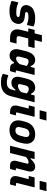

<svg xmlns="http://www.w3.org/2000/svg" viewBox="1568 -2408 1040 4217"><g transform="rotate(90 2088.5 -300.0)"><path d="M253 -137Q309 -137 329.5 -146.5Q350 -156 354 -172Q357 -183 350 -196.5Q343 -210 308 -214L230 -225Q147 -236 114 -281Q81 -326 97 -390Q119 -476 195 -514Q271 -552 378 -552Q458 -552 505.5 -538Q553 -524 560 -516Q562 -512 560 -506Q553 -472 545 -440.5Q537 -409 529 -374H508Q471 -389 437 -396.5Q403 -404 355 -404Q303 -404 278 -396.5Q253 -389 248 -372Q244 -359 250 -346.5Q256 -334 281 -331L365 -321Q422 -315 455.5 -289Q489 -263 500.5 -227Q512 -191 503 -152Q479 -58 406 -23Q333 12 215 12Q161 12 114 2Q67 -8 36.5 -19.5Q6 -31 2 -37Q0 -40 1 -45Q10 -83 17 -115Q24 -147 31 -178H51Q81 -164 109 -155Q137 -146 171.5 -141.5Q206 -137 253 -137Z M938 -143Q921 -77 905 -11Q902 0 891 0H815Q696 0 652.5 -62.5Q609 -125 634 -226Q645 -269 656 -312.5Q667 -356 678 -400H613Q608 -400 606 -403.5Q604 -407 605 -411Q613 -446 621 -476Q629 -506 637 -540H713Q717 -557 721.5 -574Q726 -591 730 -608Q736 -631 741.5 -654Q747 -677 753 -700H891Q903 -700 899 -689Q890 -652 880.5 -614.5Q871 -577 861 -540H1026Q1038 -540 1034 -529Q1026 -495 1018.5 -465Q1011 -435 1002 -400H825Q814 -356 803 -312.5Q792 -269 781 -226Q769 -178 782 -161Q790 -150 806.5 -146.5Q823 -143 847 -143Z M1295 -552Q1347 -552 1380 -527.5Q1413 -503 1433 -454H1451Q1456 -473 1461 -493Q1466 -513 1473 -540H1617Q1628 -540 1625 -529Q1601 -433 1575.5 -332Q1550 -231 1530 -149Q1524 -127 1545 -127H1576Q1569 -98 1561.5 -69Q1554 -40 1546 -11Q1543 0 1532 0H1484Q1431 0 1403 -23.5Q1375 -47 1370 -88H1351Q1323 -40 1286.5 -15Q1250 10 1197 10Q1146 10 1111.5 -17.5Q1077 -45 1065 -94.5Q1053 -144 1069 -208L1107 -357Q1126 -431 1156 -473.5Q1186 -516 1222.5 -534Q1259 -552 1295 -552ZM1233 -144Q1244 -133 1264 -133Q1322 -133 1389 -211Q1399 -250 1409 -288.5Q1419 -327 1429 -365Q1407 -384 1381.5 -395.5Q1356 -407 1331 -407Q1304 -407 1287 -393.5Q1270 -380 1261 -347L1225 -210Q1220 -189 1221.5 -172Q1223 -155 1233 -144Z M1906 -552Q1959 -552 1990.5 -526Q2022 -500 2037 -462H2058L2077 -540H2216Q2227 -540 2224 -529Q2201 -438 2180.5 -358Q2160 -278 2139.5 -198Q2119 -118 2096 -27Q2066 94 1990.5 147Q1915 200 1796 200Q1713 200 1664.5 184.5Q1616 169 1605 158Q1601 154 1603 148Q1611 116 1617 93.5Q1623 71 1630 40H1650Q1687 57 1722.5 63.5Q1758 70 1799 70Q1873 70 1910 33Q1940 4 1954 -54Q1958 -71 1962 -86.5Q1966 -102 1970 -117H1949Q1921 -77 1885 -53.5Q1849 -30 1796 -30Q1723 -30 1687.5 -84Q1652 -138 1675 -231L1706 -356Q1732 -462 1782.5 -507Q1833 -552 1906 -552ZM1835 -185Q1846 -174 1871 -174Q1905 -174 1939 -193.5Q1973 -213 2002 -243Q2010 -272 2017.5 -302Q2025 -332 2033 -364Q2006 -392 1983.5 -402Q1961 -412 1938 -412Q1907 -412 1886.5 -394Q1866 -376 1856 -337L1831 -234Q1823 -197 1835 -185Z M2327 -540H2536Q2547 -540 2544 -529Q2521 -437 2498 -344.5Q2475 -252 2452 -160Q2447 -142 2453 -136Q2459 -130 2475 -130H2515Q2508 -101 2500 -69Q2492 -37 2484 -8Q2482 0 2471 0H2443Q2377 0 2343 -22.5Q2309 -45 2300.5 -83Q2292 -121 2304 -167Q2319 -228 2334.5 -288.5Q2350 -349 2365 -410H2306Q2294 -410 2297 -421Q2305 -450 2312.5 -480.5Q2320 -511 2327 -540ZM2439 -800H2618Q2629 -800 2626 -789L2591 -650H2412Q2401 -650 2404 -661Z M2936 -552Q3009 -552 3058.5 -520.5Q3108 -489 3127.5 -429.5Q3147 -370 3128 -285L3115 -225Q3089 -109 3020 -48.5Q2951 12 2838 12Q2760 12 2707 -20.5Q2654 -53 2634 -113.5Q2614 -174 2634 -256L2649 -316Q2678 -434 2749 -493Q2820 -552 2936 -552ZM2918 -425Q2870 -425 2840.5 -398Q2811 -371 2798 -320L2776 -231Q2760 -164 2787 -137Q2805 -118 2846 -118Q2893 -118 2920 -145.5Q2947 -173 2960 -222L2983 -308Q3001 -378 2972 -407Q2954 -425 2918 -425Z M3316 -540H3465Q3477 -540 3473 -529Q3468 -510 3463.5 -491.5Q3459 -473 3454 -454H3474Q3516 -504 3558 -528Q3600 -552 3640 -552Q3701 -552 3730.5 -512Q3760 -472 3742 -399Q3726 -333 3709.5 -269.5Q3693 -206 3676 -138Q3674 -132 3677 -129Q3679 -127 3687 -127H3723Q3716 -98 3709 -69Q3702 -40 3694 -11Q3691 0 3680 0H3610Q3565 0 3541 -19.5Q3517 -39 3512 -71Q3507 -103 3516 -141Q3532 -203 3545 -256.5Q3558 -310 3574 -371Q3583 -407 3547 -407Q3493 -407 3428 -349Q3406 -262 3384.5 -174.5Q3363 -87 3341 0H3192Q3180 0 3184 -11Q3211 -119 3238 -226.5Q3265 -334 3292 -442Q3299 -469 3305 -494Q3311 -519 3316 -540Z M3877 -540H4086Q4097 -540 4094 -529Q4071 -437 4048 -344.5Q4025 -252 4002 -160Q3997 -142 4003 -136Q4009 -130 4025 -130H4065Q4058 -101 4050 -69Q4042 -37 4034 -8Q4032 0 4021 0H3993Q3927 0 3893 -22.5Q3859 -45 3850.5 -83Q3842 -121 3854 -167Q3869 -228 3884.5 -288.5Q3900 -349 3915 -410H3856Q3844 -410 3847 -421Q3855 -450 3862.5 -480.5Q3870 -511 3877 -540ZM3989 -800H4168Q4179 -800 4176 -789L4141 -650H3962Q3951 -650 3954 -661Z"/></g></svg>

Font: Recursive Sn Lnr St XBd
Style: Italic
Weight: 800
Italic angle: -15°
Version: Version 1.079;hotconv 1.0.112;makeotfexe 2.5.65598; ttfautoh